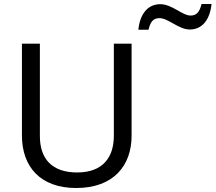

<svg xmlns="http://www.w3.org/2000/svg" viewBox="-20 -933 1081 963"><path d="M674 -784H725C734 -823 748 -842 780 -842C824 -842 876 -785 932 -785C995 -785 1033 -835 1041 -913H991C981 -874 967 -855 936 -855C894 -855 843 -912 784 -912C721 -912 682 -863 674 -784ZM362 10C551 10 640 -104 640 -252V-714H551V-252C551 -144 496 -68 367 -68C242 -68 180 -135 180 -251V-714H90V-254C90 -95 184 10 362 10Z"/></svg>

Font: Noto Sans Math
Style: Regular
Weight: 400
Designer: Monotype Design Team, Delve Withrington, Jeff Kellem
Foundry: Monotype Imaging Inc., Delve Fonts LLC
Version: Version 3.000